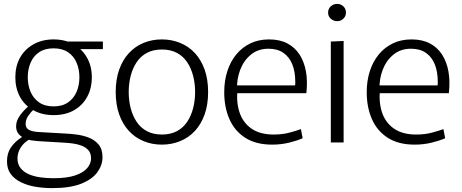

<svg xmlns="http://www.w3.org/2000/svg" viewBox="-20 -734 2379 989"><path d="M256 -141Q197 -141 152 -166Q107 -191 83 -235Q59 -279 59 -336Q59 -393 83 -436.5Q107 -480 152 -505.5Q197 -531 256 -531Q316 -531 360 -505.5Q404 -480 428.5 -436.5Q453 -393 453 -336Q453 -279 429 -235Q405 -191 361 -166Q317 -141 256 -141ZM256 -186Q301 -186 330.5 -206.5Q360 -227 374.5 -261Q389 -295 389 -336Q389 -377 374.5 -411Q360 -445 330.5 -465Q301 -485 256 -485Q211 -485 181.5 -465Q152 -445 137.5 -411Q123 -377 123 -336Q123 -295 137.5 -261Q152 -227 181.5 -206.5Q211 -186 256 -186ZM249 235Q204 235 162.5 228Q121 221 87.5 204.5Q54 188 35 162Q16 136 16 97Q16 55 36.5 25Q57 -5 93 -28V-29Q78 -39 70.5 -52Q63 -65 63 -84Q63 -112 83 -139.5Q103 -167 129 -189L158 -175Q138 -156 125 -136.5Q112 -117 112 -96Q112 -75 128.5 -65.5Q145 -56 178 -54L319 -46Q342 -45 374 -41Q406 -37 436.5 -25.5Q467 -14 487.5 10Q508 34 508 76Q508 116 482 152.5Q456 189 399 212Q342 235 249 235ZM255 184Q325 184 367.5 169.5Q410 155 429.5 131.5Q449 108 449 82Q449 55 435 39.5Q421 24 399.5 16Q378 8 354.5 5Q331 2 312 1L177 -7Q153 -9 141 -11Q129 -13 120 -18L132 -16Q104 -1 87 25.5Q70 52 70 82Q70 112 86 132Q102 152 128.5 163.5Q155 175 188 179.5Q221 184 255 184ZM315 -520H510V-481H377Z M814 11Q763 11 719.5 -7Q676 -25 644 -59.5Q612 -94 594 -144.5Q576 -195 576 -260Q576 -325 594 -375.5Q612 -426 644 -460.5Q676 -495 719.5 -513Q763 -531 814 -531Q864 -531 908 -513Q952 -495 984 -460.5Q1016 -426 1034 -375.5Q1052 -325 1052 -260Q1052 -195 1034 -144.5Q1016 -94 984 -59.5Q952 -25 908 -7Q864 11 814 11ZM814 -41Q859 -41 891.5 -58.5Q924 -76 944.5 -107Q965 -138 975 -177.5Q985 -217 985 -260Q985 -303 975 -342.5Q965 -382 944.5 -413Q924 -444 891.5 -461.5Q859 -479 814 -479Q769 -479 736.5 -461.5Q704 -444 683.5 -413Q663 -382 653 -342.5Q643 -303 643 -260Q643 -217 653 -177.5Q663 -138 683.5 -107Q704 -76 736.5 -58.5Q769 -41 814 -41Z M1382 11Q1298 11 1243 -24.5Q1188 -60 1161.5 -121Q1135 -182 1135 -259Q1135 -318 1151 -367.5Q1167 -417 1197 -453.5Q1227 -490 1269.5 -510.5Q1312 -531 1366 -531Q1421 -531 1460 -510.5Q1499 -490 1523 -453Q1547 -416 1556 -365.5Q1565 -315 1558 -254H1173L1204 -277Q1196 -211 1213 -157.5Q1230 -104 1274 -72.5Q1318 -41 1390 -41Q1435 -41 1472 -51Q1509 -61 1530 -69L1539 -22Q1513 -10 1470.5 0.5Q1428 11 1382 11ZM1174 -294H1500Q1501 -299 1501 -304Q1501 -309 1501 -311Q1501 -365 1485.5 -403Q1470 -441 1439.5 -462Q1409 -483 1363 -483Q1310 -483 1273 -453Q1236 -423 1217.5 -375Q1199 -327 1201 -273Z M1684 -520 1750 -523V0H1684ZM1717 -625Q1698 -625 1684 -637.5Q1670 -650 1670 -669Q1670 -689 1684 -701.5Q1698 -714 1717 -714Q1735 -714 1748.5 -701.5Q1762 -689 1762 -669Q1762 -650 1748.5 -637.5Q1735 -625 1717 -625Z M2116 11Q2032 11 1977 -24.5Q1922 -60 1895.5 -121Q1869 -182 1869 -259Q1869 -318 1885 -367.5Q1901 -417 1931 -453.5Q1961 -490 2003.5 -510.5Q2046 -531 2100 -531Q2155 -531 2194 -510.5Q2233 -490 2257 -453Q2281 -416 2290 -365.5Q2299 -315 2292 -254H1907L1938 -277Q1930 -211 1947 -157.5Q1964 -104 2008 -72.5Q2052 -41 2124 -41Q2169 -41 2206 -51Q2243 -61 2264 -69L2273 -22Q2247 -10 2204.5 0.5Q2162 11 2116 11ZM1908 -294H2234Q2235 -299 2235 -304Q2235 -309 2235 -311Q2235 -365 2219.5 -403Q2204 -441 2173.5 -462Q2143 -483 2097 -483Q2044 -483 2007 -453Q1970 -423 1951.5 -375Q1933 -327 1935 -273Z"/></svg>

Font: Murecho Thin Light
Style: Regular
Weight: 300
Version: Version 1.010